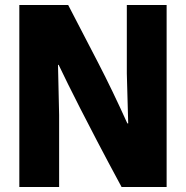

<svg xmlns="http://www.w3.org/2000/svg" viewBox="-20 -748 746 768"><path d="M57.3 -728H252.7Q314.5 -609.2 372.5 -497.1Q430.5 -385 489.3 -254.5H492.8L487.3 -453.8V-728H646.5V0H466.3Q409.8 -104.7 369.8 -181.3Q329.7 -258 301.3 -313.7Q273 -369.3 252.2 -411.3Q231.5 -453.2 214.7 -488.5H212L216.5 -288.3V0H57.3Z"/></svg>

Font: Murecho Thin
Style: Regular
Weight: 100
Designer: Neil Summerour
Foundry: Positype
Version: Version 1.010